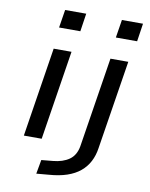

<svg xmlns="http://www.w3.org/2000/svg" viewBox="-97 -786 820 1049"><g transform="rotate(10 312.5 -261.0)"><path d="M162 -615 178 -715H295L280 -615ZM75 0 153 -496H252L174 0ZM477 -615 493 -715H610L595 -615ZM178 193 192 115 255 109Q310 104 345 79.5Q380 55 389 4L468 -496H567L489 -4Q483 38 465.5 71.5Q448 105 418.5 129.5Q389 154 346 168.5Q303 183 246 187Z"/></g></svg>

Font: Nunito Sans 7pt Expanded
Style: Italic
Weight: 400
Width: 7
Italic angle: -9°
Designer: Vernon Adams
Foundry: Vernon Adams
Version: Version 3.101;gftools[0.9.27]